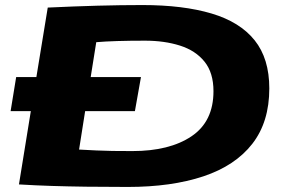

<svg xmlns="http://www.w3.org/2000/svg" viewBox="-20 -730 1126 760"><path d="M22 -290 44 -425H124L169 -700Q274 -705 366.5 -707.5Q459 -710 544 -710Q705 -710 817.5 -676.5Q930 -643 988 -570.5Q1046 -498 1046 -380Q1046 -247 978.5 -160.5Q911 -74 785 -32Q659 10 486 10Q393 10 320.5 9Q248 8 185 6Q122 4 55 0L102 -290ZM504 -132Q651 -132 738 -190.5Q825 -249 825 -369Q825 -442 789.5 -486Q754 -530 692.5 -549.5Q631 -569 554 -569Q493 -569 444 -567.5Q395 -566 361 -563L339 -425H538L514 -290H317L293 -138Q330 -136 361 -134.5Q392 -133 425.5 -132.5Q459 -132 504 -132Z"/></svg>

Font: Georama ExtraExtended
Style: Bold Italic
Weight: 700
Width: 8
Italic angle: -9°
Designer: Jean-Baptiste Levee
Foundry: Production Type
Version: Version 1.000